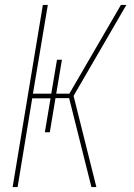

<svg xmlns="http://www.w3.org/2000/svg" viewBox="-20 -755 540 775"><path d="M31 0 153 -735H173L113 -377H187L210 -514H230L207 -377H260L468 -735H490L277 -368L369 0H349L259 -359H204L181 -221H161L184 -358H110L51 0Z"/></svg>

Font: Iosevka Curly Thin Oblique
Style: Regular
Weight: 100
Italic angle: -9°
Monospace: yes
Designer: Belleve Invis
Foundry: Belleve Invis
Version: Version 11.1.0; ttfautohint (v1.8.3)